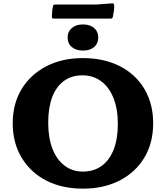

<svg xmlns="http://www.w3.org/2000/svg" viewBox="-20 -1113 992 1147"><path d="M475 14Q350 14 256 -34.5Q162 -83 109 -171.5Q56 -260 56 -376Q56 -493 109 -580.5Q162 -668 256.5 -717Q351 -766 475 -766Q601 -766 696 -717.5Q791 -669 843 -581Q895 -493 895 -377Q895 -259 842.5 -171.5Q790 -84 695.5 -35Q601 14 475 14ZM475 -88Q541 -88 587.5 -122Q634 -156 659 -219.5Q684 -283 684 -372Q684 -462 658 -527Q632 -592 584.5 -627.5Q537 -663 472 -663Q408 -663 362 -629.5Q316 -596 292 -533Q268 -470 268 -380Q268 -291 293 -225.5Q318 -160 365 -124Q412 -88 475 -88ZM476 -811Q434 -811 409 -832Q384 -853 384 -889Q384 -924 409 -945.5Q434 -967 476 -967Q518 -967 542.5 -945.5Q567 -924 567 -889Q567 -853 542.5 -832Q518 -811 476 -811ZM297 -1077Q298 -1086 308 -1086H557L651 -1093Q660 -1094 662 -1084Q663 -1066 660.5 -1048Q658 -1030 654 -1012Q652 -1002 642 -1002H300Q290 -1002 290 -1012Q290 -1028 291.5 -1044.5Q293 -1061 297 -1077Z"/></svg>

Font: Hahmlet ExtraBold
Style: Regular
Weight: 800
Designer: Minjoo Ham & Mark Frömberg
Foundry: hypertype
Version: Version 1.002